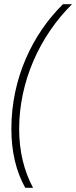

<svg xmlns="http://www.w3.org/2000/svg" viewBox="-20 -734 362 912"><path d="M100 158H137C94 78 71 -16 71 -121C71 -345 167 -560 322 -714H279C135 -572 34 -363 34 -121C34 -13 57 82 100 158Z"/></svg>

Font: Noto Sans ExtraLight
Style: Italic
Weight: 200
Italic angle: -12°
Designer: Monotype Design Team
Foundry: Monotype Imaging Inc.
Version: Version 2.013